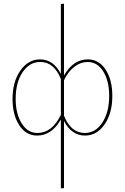

<svg xmlns="http://www.w3.org/2000/svg" viewBox="-20 -732 677 1041"><path d="M456 -410Q517 -410 553 -354Q589 -298 589 -212Q589 -118 547 -57.5Q505 3 441 3Q368 3 327 -76V288L310 289V-84Q260 3 181 3Q121 3 84.5 -53Q48 -109 48 -195Q48 -289 90.5 -349.5Q133 -410 197 -410Q270 -410 310 -331V-710L327 -712V-323Q377 -410 456 -410ZM183 -11Q262 -11 310 -109V-304Q273 -396 198 -396Q140 -396 102.5 -340.5Q65 -285 65 -196Q65 -115 97.5 -63Q130 -11 183 -11ZM440 -11Q498 -11 535 -67.5Q572 -124 572 -212Q572 -293 540 -344.5Q508 -396 455 -396Q418 -396 384 -370.5Q350 -345 327 -297V-105Q364 -11 440 -11Z"/></svg>

Font: EauTestInfant Thin
Style: Italic
Weight: 250
Italic angle: -12°
Designer: Christian Thalmann (Catharsis Fonts)
Version: Version 0.001;PS 000.001;hotconv 1.0.88;makeotf.lib2.5.64775